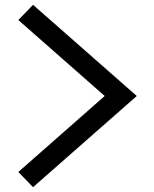

<svg xmlns="http://www.w3.org/2000/svg" viewBox="-20 -798 640 796"><path d="M117 -22 56 -85 414 -400 56 -715 117 -778 547 -400Z"/></svg>

Font: Victor Mono Thin SemiBold
Style: Regular
Weight: 600
Monospace: yes
Version: Version 1.561;gftools[0.9.30]